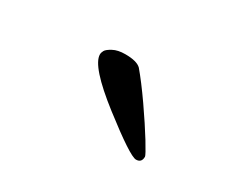

<svg xmlns="http://www.w3.org/2000/svg" viewBox="-45 -768 409 349"><g transform="rotate(30 159.5 -593.0)"><path d="M101.6 -647.5Q101.6 -651.4 104 -655.8Q106.4 -660.2 116.2 -665.5Q126 -670.9 141.6 -670.9Q166 -670.9 174.8 -662.1Q191.4 -642.6 213.9 -610.4Q236.3 -578.1 251 -554.2Q265.6 -530.3 265.6 -527.3Q265.6 -514.6 253.9 -514.6Q241.2 -514.6 171.4 -568.8Q101.6 -623 101.6 -647.5Z"/></g></svg>

Font: Crimson Text
Style: Regular
Weight: 400
Version: Version 0.13